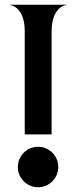

<svg xmlns="http://www.w3.org/2000/svg" viewBox="-20 -785 321 807"><path d="M140 2C187 2 225 -36 225 -83C225 -130 187 -168 140 -168C93 -168 55 -130 55 -83C55 -36 93 2 140 2ZM84 -653V-220H197V-653C197 -754 253 -763.5 258.5 -763.5V-765H22.5V-763.5C28 -763.5 84 -754 84 -653Z"/></svg>

Font: Beautique Display Medium
Style: Bold
Weight: 900
Designer: Nhat-Quang Ngo
Version: Version 1.100;Glyphs 3.2.3 (3260)